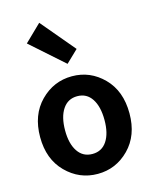

<svg xmlns="http://www.w3.org/2000/svg" viewBox="-135 -1014 896 1117"><g transform="rotate(-15 313.0 -455.0)"><path d="M43.9 -279.3Q43.9 -413.1 123.5 -493.7Q203.1 -574.2 313.5 -574.2Q423.8 -574.2 502.9 -494.1Q582 -414.1 582 -279.3Q582 -146.5 502.9 -66.4Q423.8 13.7 313.5 13.7Q203.1 13.7 123.5 -66.4Q43.9 -146.5 43.9 -279.3ZM431.6 -279.3Q431.6 -360.4 400.9 -407.2Q370.1 -454.1 313.5 -454.1Q256.8 -454.1 225.6 -407.2Q194.3 -360.4 194.3 -279.3Q194.3 -199.2 225.6 -152.8Q256.8 -106.4 313.5 -106.4Q370.1 -106.4 400.9 -152.8Q431.6 -199.2 431.6 -279.3ZM308.6 -650.4 110.4 -826.2 210.9 -923.8 381.8 -720.7Z"/></g></svg>

Font: Gen Shin Gothic Bold
Style: Bold
Weight: 700
Designer: [Source Han Sans]
Ryoko NISHIZUKA  (kana & ideographs); Paul D. Hunt (Latin, Greek & Cyrillic); Wenlong ZHANG  (bopomofo
Version: Version 1.002.20150607